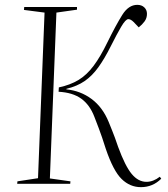

<svg xmlns="http://www.w3.org/2000/svg" viewBox="-20 -759 694 793"><path d="M223 -398Q270 -408 304 -428.5Q338 -449 366.5 -487Q395 -525 424 -585Q459 -656 485 -697.5Q511 -739 547 -739Q565 -739 576 -728.5Q587 -718 587 -702Q587 -684 577 -670.5Q567 -657 553 -646L532 -668Q520 -680 510 -680Q499 -680 480.5 -648.5Q462 -617 438 -569Q412 -517 386.5 -481.5Q361 -446 330 -424.5Q299 -403 254 -392V-390Q313 -384 358.5 -350Q404 -316 429 -255Q438 -233 443.5 -219Q449 -205 454.5 -190.5Q460 -176 468 -152Q497 -73 524 -40.5Q551 -8 585 -8Q613 -8 640 -29L646 -21Q611 14 562 14Q517 14 482.5 -19.5Q448 -53 417 -144Q408 -173 401.5 -191.5Q395 -210 388 -229Q381 -248 370 -276Q351 -326 315.5 -351.5Q280 -377 222 -380ZM164 -707 79 -718 80 -730H298V-719L213 -707L186 -22L271 -10L270 0H51L52 -10L137 -23Z"/></svg>

Font: Display Extralight
Style: Italic
Weight: 200
Italic angle: -2°
Designer: Latin by Veronika Burian and Jose Scaglione. Greek by Irene Vlachou. Cyrillic by Vera Evstafieva
Foundry: TypeTogether
Version: Version 3.002